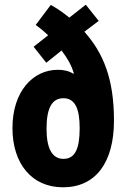

<svg xmlns="http://www.w3.org/2000/svg" viewBox="-20 -838 537 817"><path d="M196 -817 132 -732C151 -718 167 -705 185 -688L123 -639L177 -571L242 -623C267 -590 285 -559 294 -526L292 -524C274 -536 252 -541 226 -541C121 -541 33 -450 33 -293C33 -142 115 -41 248 -41C387 -41 465 -146 465 -325C465 -504 419 -613 339 -703L400 -749L345 -818L275 -763C247 -786 220 -804 196 -817ZM250 -420C300 -420 319 -374 319 -293C319 -206 300 -162 250 -162C200 -162 178 -210 178 -290C178 -378 201 -420 250 -420Z"/></svg>

Font: Noto Sans Tamil UI ExtraCondensed ExtraBold
Style: Regular
Weight: 800
Width: 2
Designer: Jelle Bosma - Monotype Design Team
Foundry: Monotype Imaging Inc.
Version: Version 2.004